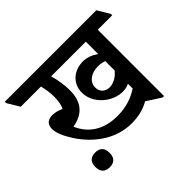

<svg xmlns="http://www.w3.org/2000/svg" viewBox="-210 -831 1116 1116"><g transform="rotate(-45 347.5 -273.5)"><path d="M382 -13C441 -13 490 -27 529 -50V-48L615 7H627V-538H746V-549L701 -624H-51V-613L-6 -538H160C168 -507 173 -473 173 -442C173 -410 169 -381 157 -357C133 -368 110 -374 90 -374C53 -374 31 -356 31 -318C31 -285 50 -242 79 -197C147 -92 253 -13 382 -13ZM476 -180C495 -180 513 -184 529 -192V-153C480 -121 425 -102 353 -102C239 -102 164 -156 129 -239L132 -240C220 -256 264 -309 264 -404C264 -445 257 -492 244 -538H529V-436C502 -456 470 -469 435 -469C362 -469 303 -420 303 -345C303 -301 323 -261 356 -230C389 -199 433 -180 476 -180ZM379 -310C379 -359 424 -387 476 -387C495 -387 513 -384 529 -378V-301C503 -269 471 -252 439 -252C406 -252 379 -274 379 -310ZM112 77C150 77 170 56 170 16C170 -23 150 -44 112 -44C73 -44 53 -23 53 16C53 56 73 77 112 77Z"/></g></svg>

Font: Noto Serif Devanagari SemiCondensed SemiBold
Style: Regular
Weight: 600
Width: 4
Designer: Universal Thirst, Indian Type Foundry and the Monotype Design Team
Foundry: Monotype Imaging Inc.
Version: Version 2.004